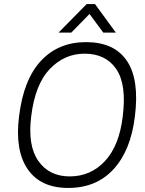

<svg xmlns="http://www.w3.org/2000/svg" viewBox="-20 -918 716 948"><path d="M408 -898H449L552 -757H490L422 -849L332 -757H269ZM74 -343Q96 -525 182 -617.5Q268 -710 405 -710Q544 -710 606.5 -617.5Q669 -525 646 -343Q626 -176 541 -83Q456 10 317 10Q180 10 116.5 -83Q53 -176 74 -343ZM324 -47Q428 -47 498.5 -123Q569 -199 586 -343Q606 -501 554 -577Q502 -653 398 -653Q298 -653 225.5 -577Q153 -501 134 -343Q116 -199 169.5 -123Q223 -47 324 -47Z"/></svg>

Font: Haskoy Light
Style: Italic
Weight: 300
Designer: Ertekin Erdin
Foundry: Ertekin Erdin
Version: Version 2.000; ttfautohint (v1.8.4.7-5d5b)